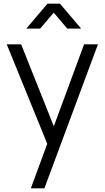

<svg xmlns="http://www.w3.org/2000/svg" viewBox="-20 -780 568 1040"><path d="M197.5 -625 271 -711.5 344.5 -625H419.5L305 -760H237L122.5 -625ZM220.5 240 510.5 -540H435.5L271.5 -96L94.5 -540H16.5L236 -1L147 240Z"/></svg>

Font: Vela Sans
Style: Regular
Weight: 400
Designer: Principal design: Mikhail Sharanda - project Manrope.
Design modification: Ravid Balaliev
Foundry: Mikhail Sharanda
Version: Version 1.001